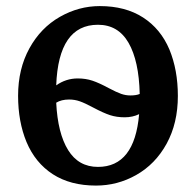

<svg xmlns="http://www.w3.org/2000/svg" viewBox="-20 -590 635 622"><path d="M528.8 -429.7Q556.2 -363.3 556.2 -279.3Q556.2 -190.9 519.8 -124.5Q483.4 -58.1 420.9 -22.9Q360.4 11.2 291 11.2Q208 11.2 151.1 -25.6Q94.2 -62.5 65.9 -129.9Q38.6 -195.8 38.6 -279.8Q38.6 -366.7 75.2 -433.3Q111.8 -500 174.3 -535.6Q235.4 -570.3 303.2 -570.3Q386.2 -570.3 443.4 -533.4Q500.5 -496.6 528.8 -429.7ZM297.4 -509.8Q169.4 -509.8 162.1 -313.5Q193.8 -335.9 231.9 -335.9Q257.8 -335.9 279.5 -328.6Q301.3 -321.3 332 -304.7Q357.9 -291 372.6 -285.9Q387.2 -280.8 402.3 -280.8Q421.4 -280.8 432.6 -285.6Q430.2 -392.6 396.5 -451.2Q362.8 -509.8 297.4 -509.8ZM383.8 -210Q357.9 -210 336.4 -217Q314.9 -224.1 282.7 -241.2Q255.4 -255.9 238.8 -261.7Q222.2 -267.6 204.1 -267.6Q178.7 -267.6 162.1 -257.3Q167 -158.2 200.7 -103.8Q234.4 -49.3 297.4 -49.3Q416 -49.3 430.7 -220.2Q409.7 -210 383.8 -210Z"/></svg>

Font: Merriweather
Style: Regular
Weight: 400
Designer: Eben Sorkin
Foundry: Eben Sorkin
Version: Version 1.584; ttfautohint (v1.8.1)